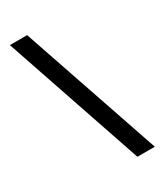

<svg xmlns="http://www.w3.org/2000/svg" viewBox="-214 -755 892 1041"><g transform="rotate(-30 232.5 -235.0)"><path d="M138 -670H30L326 200H435Z"/></g></svg>

Font: LT Wave Text Medium
Style: Regular
Weight: 500
Designer: Daniel Lyons
Version: Version 2.5 (Glyphs App)